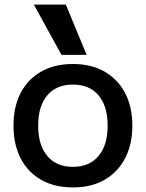

<svg xmlns="http://www.w3.org/2000/svg" viewBox="-20 -810 638 840"><path d="M299 10Q219 10 160.5 -23Q102 -56 70.5 -117Q39 -178 39 -260Q39 -343 70.5 -403.5Q102 -464 160.5 -497Q219 -530 299 -530Q379 -530 437 -497Q495 -464 527 -403.5Q559 -343 559 -260Q559 -178 527 -117Q495 -56 437 -23Q379 10 299 10ZM299 -80Q371 -80 411 -127.5Q451 -175 451 -260Q451 -346 411 -393Q371 -440 299 -440Q227 -440 187 -393Q147 -346 147 -260Q147 -175 187 -127.5Q227 -80 299 -80ZM249 -570 128 -790H268L359 -570Z"/></svg>

Font: M PLUS 2 Thin Medium
Style: Regular
Weight: 500
Version: Version 1.001